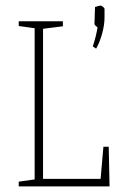

<svg xmlns="http://www.w3.org/2000/svg" viewBox="-20 -667 442 687"><path d="M47 -17 104 -25V-566L47 -574V-591H205V-573L134 -564V-27H340L350 -142H369L372 0H47ZM312 -501Q324 -537 329 -569Q328 -570 323 -574Q318 -578 318 -582L320 -642Q335 -647 341 -647Q343 -647 348.5 -642.5Q354 -638 354 -635V-604Q354 -578 345.5 -547Q337 -516 324 -493Z"/></svg>

Font: Grenze Thin
Style: Regular
Weight: 250
Designer: Renata Polastri
Foundry: Omnibus-Type
Version: Version 1.002; ttfautohint (v1.8)